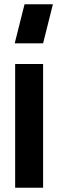

<svg xmlns="http://www.w3.org/2000/svg" viewBox="-20 -880 268 900"><path d="M51 0V-580H182V0ZM49 -677 95 -860H228L182 -677Z"/></svg>

Font: Orbitron
Style: Bold
Weight: 700
Designer: Matt McInerney
Foundry: Matt McInerney
Version: Version 001.001